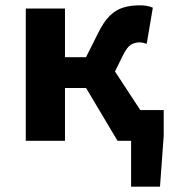

<svg xmlns="http://www.w3.org/2000/svg" viewBox="-20 -528 640 720"><path d="M471.6 172V0H445.1V-115.3H593.9V-18.6L580 172ZM76.7 0V-496.1H223.7V-313.4H376.2L581.6 0H420.7L302.7 -198.1H223.7V0ZM398.1 -233.4 275.9 -260.3 348 -404.1Q368.7 -446 391.3 -468.5Q413.9 -491 441.7 -499.5Q469.6 -508.1 505.1 -508.1Q531.9 -508.1 553.1 -499.2L530.2 -363.7Q523.8 -365.7 517.1 -367.4Q510.5 -369 503.1 -369Q484.9 -369 470.5 -360.1Q456.1 -351.2 440.2 -318.7Z"/></svg>

Font: Source Code Pro ExtraLight
Style: Regular
Weight: 200
Monospace: yes
Designer: Paul D. Hunt, Teo Tuominen
Foundry: Adobe
Version: Version 1.026;hotconv 1.1.0;makeotfexe 2.6.0